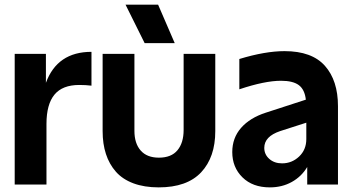

<svg xmlns="http://www.w3.org/2000/svg" viewBox="-20 -791 1511 823"><path d="M43 -560.1H176.8V-436Q225.6 -568.8 372.1 -568.8V-423.8Q348.1 -426.8 319.8 -426.8Q247.6 -426.8 213.4 -385.3Q179.2 -343.8 179.2 -259.8V0H43Z M660.2 12.2Q598.6 12.2 552 -5.1Q505.4 -22.5 476.8 -54.9Q448.2 -87.4 434.1 -130.9Q419.9 -174.3 419.9 -229V-560.1H556.2V-230Q556.2 -176.3 583 -145.8Q609.9 -115.2 661.1 -115.2Q714.4 -115.2 740.7 -147Q767.1 -178.7 767.1 -233.9V-560.1H902.8V-229Q902.8 -117.2 842.3 -52.5Q781.7 12.2 660.2 12.2ZM518.1 -771H657.7L729 -606H600.1Z M975.6 -139.2Q975.6 -199.7 1013.4 -242.9Q1051.3 -286.1 1119.6 -308.1L1291 -363.8Q1286.1 -407.2 1261 -426Q1235.8 -444.8 1184.6 -444.8Q1115.2 -444.8 1005.9 -408.2V-538.1Q1116.7 -571.8 1199.7 -571.8Q1316.9 -571.8 1372.8 -508.8Q1428.7 -445.8 1428.7 -335.9V0H1296.9V-75.2Q1272.5 -34.2 1230.7 -11Q1189 12.2 1136.7 12.2Q1063 12.2 1019.3 -30.8Q975.6 -73.7 975.6 -139.2ZM1112.8 -157.2Q1112.8 -128.9 1134.3 -109.9Q1155.8 -90.8 1189 -90.8Q1231.4 -90.8 1262.2 -120.1Q1293 -149.4 1293 -194.8V-265.1L1180.7 -229Q1112.8 -206.1 1112.8 -157.2Z"/></svg>

Font: TASA Explorer
Style: Bold
Weight: 700
Designer: Weizhong Zhang
Foundry: Local Remote
Version: Version 1.000;Glyphs 3.1.2 (3151)